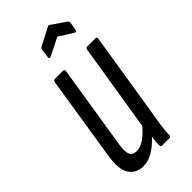

<svg xmlns="http://www.w3.org/2000/svg" viewBox="-212 -703 759 759"><g transform="rotate(-45 167.0 -323.5)"><path d="M103 6Q64 6 44 -24.5Q24 -55 35 -123L91 -477Q93 -486 100 -486H145Q154 -486 153 -477L97 -124Q91 -86 98.5 -70.5Q106 -55 128 -55Q148 -55 170 -70Q192 -85 213 -110L272 -477Q274 -486 281 -486H326Q336 -486 334 -477L277 -120Q270 -79 266.5 -52.5Q263 -26 263 -9Q263 0 254 0H214Q206 0 206 -9Q206 -19 207 -30.5Q208 -42 210 -53Q187 -28 160.5 -11Q134 6 103 6ZM151 -560Q147 -558 143.5 -559.5Q140 -561 141 -565L146 -603Q147 -610 154 -614L226 -651Q232 -655 237 -651L295 -611Q302 -606 301 -599L295 -566Q293 -555 284 -560L225 -597Z"/></g></svg>

Font: Sofia Sans Extra Condensed
Style: Italic
Weight: 400
Italic angle: -9°
Designer: Botio Nikoltchev, Ani Petrova
Foundry: lettersoup
Version: Version 4.101; ttfautohint (v1.8.4.7-5d5b)